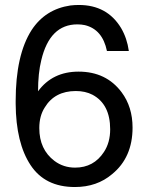

<svg xmlns="http://www.w3.org/2000/svg" viewBox="-20 -729 596 772"><path d="M410 -524Q392 -611 321 -628Q307 -631 291 -631Q180 -631 146 -487Q133 -435 133 -362Q191 -441 296 -441Q407 -441 469 -358Q513 -299 513 -216Q513 -96 431 -29Q370 23 281 23Q161 23 103 -65Q44 -154 43 -312V-323Q43 -508 107 -608Q162 -692 263 -707Q271 -708 280 -708.5Q289 -709 297 -709Q411 -709 467 -616Q491 -575 498 -524ZM285 -363Q200 -363 160 -297Q138 -263 138 -214Q138 -128 199 -82Q235 -55 282 -55Q357 -55 398 -118Q423 -156 423 -209Q423 -310 352 -348Q323 -363 285 -363Z"/></svg>

Font: Ekushey Lalsalu
Style: Regular
Weight: 400
Designer: Al Mamun Sumon
Foundry: Al Mamun Sumon
Version: Version 1.0